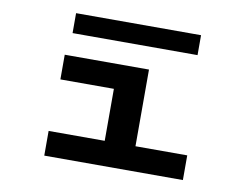

<svg xmlns="http://www.w3.org/2000/svg" viewBox="-73 -768 1146 873"><g transform="rotate(10 500.0 -331.5)"><path d="M181 0V-114H440V-354H193V-468H582V-114H821V0ZM211 -571V-663H788V-571Z"/></g></svg>

Font: Inconsolata UltraExpanded ExtraBold
Style: Regular
Weight: 800
Width: 9
Monospace: yes
Designer: Raph Levien, Cyreal, Brenton Simpson
Foundry: Raph Levien, Cyreal, Google
Version: Version 3.001; ttfautohint (v1.8.2.53-6de2)